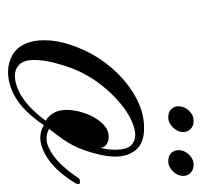

<svg xmlns="http://www.w3.org/2000/svg" viewBox="-32 -455 501 477"><g transform="rotate(90 218.5 -216.5)"><path d="M159 14Q136 14 116.5 3Q97 -8 87 -33Q80 -50 80 -76Q80 -109 92 -143Q110 -196 143 -236.5Q176 -277 216.5 -300.5Q257 -324 298 -324Q335 -324 352 -304Q369 -284 369 -253Q369 -235 364.5 -215Q360 -195 353 -175Q343 -147 327 -124Q311 -101 300 -88Q322 -76 345.5 -86.5Q369 -97 389 -118.5Q409 -140 421 -159Q423 -163 426.5 -164Q430 -165 431 -165Q441 -165 435 -153Q402 -99 362 -77.5Q322 -56 291 -75L289 -72Q274 -50 256 -31.5Q238 -13 216 -1Q203 6 188 10Q173 14 159 14ZM168 -3Q189 -3 213 -16Q234 -28 251.5 -46Q269 -64 280 -80Q269 -85 261 -98.5Q253 -112 253 -132Q253 -153 261.5 -177.5Q270 -202 285.5 -219Q301 -236 320 -236Q332 -236 339.5 -230Q347 -224 347 -216Q349 -221 350.5 -231Q352 -241 352 -253Q352 -279 342 -290.5Q332 -302 315 -302Q308 -302 300.5 -300Q293 -298 285 -295Q248 -280 209.5 -239Q171 -198 151 -148Q143 -128 136 -101Q129 -74 129 -51Q129 -25 140.5 -14Q152 -3 168 -3ZM381 -384Q367 -384 360 -391.5Q353 -399 353 -409Q353 -424 364 -435.5Q375 -447 389 -447Q402 -447 409.5 -439.5Q417 -432 417 -421Q417 -407 405.5 -395.5Q394 -384 381 -384ZM272 -384Q258 -384 251 -391.5Q244 -399 244 -409Q244 -424 255 -435.5Q266 -447 280 -447Q293 -447 300.5 -439.5Q308 -432 308 -421Q308 -407 296.5 -395.5Q285 -384 272 -384Z"/></g></svg>

Font: Fleur De Leah
Style: Regular
Weight: 400
Designer: Robert E. Leuschke
Foundry: Robert E. Leuschke
Version: Version 1.010; ttfautohint (v1.8.3)